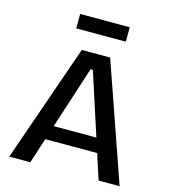

<svg xmlns="http://www.w3.org/2000/svg" viewBox="-123 -943 916 1040"><g transform="rotate(15 335.5 -423.0)"><path d="M26 0 256 -660H415L645 0H527L342 -571H329L144 0ZM141 -142V-222H544V-142ZM197 -765V-846H475V-765Z"/></g></svg>

Font: Bricolage Grotesque 96pt ExtraBold Medium
Style: Regular
Weight: 500
Version: Version 1.001;gftools[0.9.33.dev8+g029e19f]